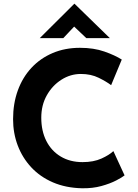

<svg xmlns="http://www.w3.org/2000/svg" viewBox="-20 -1000 737 1028"><path d="M647 -61Q635 -51 602.5 -34Q570 -17 523 -4Q476 9 419 8Q332 6 263.5 -23.5Q195 -53 147.5 -104Q100 -155 75 -221Q50 -287 50 -362Q50 -446 75.5 -516Q101 -586 148.5 -637Q196 -688 262 -716Q328 -744 408 -744Q482 -744 539 -724Q596 -704 632 -681L575 -544Q550 -563 508.5 -583.5Q467 -604 413 -604Q357 -604 308.5 -573Q260 -542 230.5 -489.5Q201 -437 201 -370Q201 -299 228 -245.5Q255 -192 305 -162Q355 -132 422 -132Q481 -132 523 -151Q565 -170 587 -191ZM442 -796 364 -870 398 -880 319 -796H193L378 -980H379L568 -796Z"/></svg>

Font: Reem Kufi Fun
Style: Regular
Weight: 400
Designer: Khaled Hosny
Version: Version 1.005